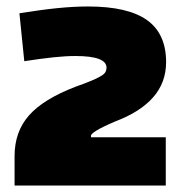

<svg xmlns="http://www.w3.org/2000/svg" viewBox="-20 -873 566 593"><path d="M25 -391Q25 -466 69.5 -516.5Q114 -567 213 -605Q244 -616 263 -624Q282 -632 292.5 -638.5Q303 -645 306 -651Q309 -657 309 -664Q309 -700 213 -700Q183 -700 145 -696Q107 -692 55 -684L40 -832Q108 -843 158.5 -848Q209 -853 252 -853Q375 -853 434 -811Q493 -769 493 -681Q493 -618 453 -572.5Q413 -527 336 -498Q294 -480 277.5 -469.5Q261 -459 261 -454V-449H492V-300H25Z"/></svg>

Font: Plata Sans Black
Style: Regular
Weight: 900
Designer: Pablo Impallari, Andres Torresi, & Cristiano Sobral
Foundry: Pablo Impallari, Andres Torresi, & Cristiano Sobral
Version: Version 1.00;December 28, 2019;FontCreator 12.0.0.2547 64-bi